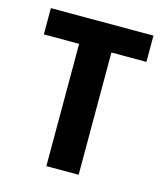

<svg xmlns="http://www.w3.org/2000/svg" viewBox="-88 -611 581 678"><g transform="rotate(15 202.5 -271.5)"><path d="M390 -447H262V0H144V-447H15V-543H390Z"/></g></svg>

Font: Noto Sans Disp Cond SemBd
Style: Regular
Weight: 600
Width: 3
Designer: Monotype Design Team
Foundry: Monotype Imaging Inc.
Version: Version 2.000;GOOG;noto-source:20170915:90ef993387c0; ttfaut